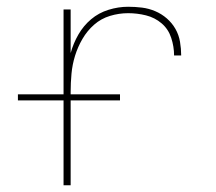

<svg xmlns="http://www.w3.org/2000/svg" viewBox="-20 -548 640 568"><path d="M168 0V-520H189V-391Q197 -420 212 -446Q227 -472 249.5 -491Q272 -510 301 -519Q330 -528 359 -528Q380 -528 400 -525.5Q420 -523 439 -515Q458 -507 473.5 -493.5Q489 -480 499 -462.5Q509 -445 512.5 -424.5Q516 -404 516 -384H495Q495 -410 486.5 -436Q478 -462 458 -479Q438 -496 412 -502.5Q386 -509 359 -509Q332 -509 305.5 -501Q279 -493 258.5 -475Q238 -457 224 -433Q210 -409 202 -383Q194 -357 191.5 -330Q189 -303 189 -276V0ZM33 -251V-269H335V-251Z"/></svg>

Font: Zed Sans Thin Extended
Style: Regular
Weight: 100
Width: 7
Designer: Belleve Invis
Foundry: Belleve Invis
Version: Version 1.0.0; ttfautohint (v1.8.4)